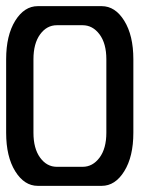

<svg xmlns="http://www.w3.org/2000/svg" viewBox="-20 -605 535 625"><path d="M414.1 -172.9Q414.1 -95.2 384.5 -47.6Q355 0 311 0H103Q59.1 0 29.5 -47.6Q0 -95.2 0 -172.9V-412.1Q0 -489.7 29.5 -537.4Q59.1 -585 103 -585H311Q355 -585 384.5 -537.4Q414.1 -489.7 414.1 -412.1ZM165 -62H249Q281.7 -62 304 -91.8Q326.2 -121.6 326.2 -172.9V-412.1Q326.2 -463.4 304 -493.2Q281.7 -522.9 249 -522.9H165Q132.3 -522.9 110.6 -493.2Q88.9 -463.4 88.9 -412.1V-172.9Q88.9 -121.6 110.6 -91.8Q132.3 -62 165 -62Z"/></svg>

Font: Favorite Color
Style: Regular
Weight: 400
Designer: Bryce Wilner
Version: Version 1.000;PS 1.0;hotconv 16.6.51;makeotf.lib2.5.65220 DE